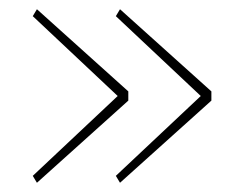

<svg xmlns="http://www.w3.org/2000/svg" viewBox="-20 -502 512 416"><path d="M240 -106 438 -284V-304L240 -482L231 -467L415 -294L231 -121ZM60 -106 258 -284V-304L60 -482L51 -467L235 -294L51 -121Z"/></svg>

Font: IBM Plex Thai Thin
Style: Regular
Weight: 100
Designer: Mike Abbink, Paul van der Laan, Pieter van Rosmalen, Ben Mitchell, Mark Frömberg
Foundry: Bold Monday
Version: Version 1.0